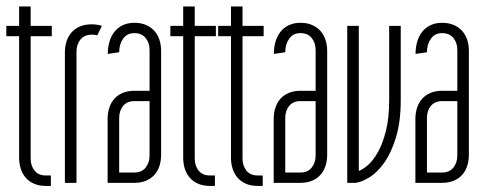

<svg xmlns="http://www.w3.org/2000/svg" viewBox="-20 -579 1534 608"><path d="M40.5 -464.4H0V-497.1H40.5V-558.6H77.1V-497.1H144V-464.4H77.1V-76.7Q77.1 -54.2 89.4 -38.8Q101.6 -23.4 125 -23.4H141.1V9.8H125Q104 9.8 88.1 2.9Q72.3 -3.9 61.8 -15.9Q51.3 -27.8 45.9 -44.2Q40.5 -60.5 40.5 -79.6Z M288.1 -467.3Q280.8 -469.2 270.5 -469.2Q247.1 -469.2 234.6 -453.6Q222.2 -438 222.2 -415.5V0H185.5V-412.6Q185.5 -432.1 190.9 -448.5Q196.3 -464.8 207 -476.8Q217.8 -488.8 233.6 -495.4Q249.5 -502 270.5 -502Q279.3 -502 287.6 -500.7Q295.9 -499.5 302.7 -497.1Z M405.3 -32.7Q428.7 -32.7 441.2 -48.3Q453.6 -64 453.6 -86.4V-258.8H405.3Q382.3 -258.8 369.9 -243.7Q357.4 -228.5 357.4 -205.6V-32.7ZM320.8 0V-202.1Q320.8 -221.7 326.2 -238Q331.5 -254.4 342.3 -266.4Q353 -278.3 368.9 -284.9Q384.8 -291.5 405.3 -291.5H453.6V-420.9Q453.6 -443.4 441.2 -458.7Q428.7 -474.1 405.3 -474.1Q382.3 -474.1 369.9 -456.5Q357.4 -439 357.4 -413.6L321.3 -408.2Q321.3 -429.2 326.7 -447.3Q332 -465.3 342.5 -478.5Q353 -491.7 368.9 -499.3Q384.8 -506.8 405.3 -506.8Q426.3 -506.8 442.1 -500Q458 -493.2 468.8 -481.2Q479.5 -469.2 484.9 -452.9Q490.2 -436.5 490.2 -417.5V-89.4Q490.2 -69.8 484.9 -53.5Q479.5 -37.1 468.8 -25.1Q458 -13.2 442.1 -6.6Q426.3 0 405.3 0Z M560.1 -464.4H519.5V-497.1H560.1V-558.6H596.7V-497.1H663.6V-464.4H596.7V-76.7Q596.7 -54.2 608.9 -38.8Q621.1 -23.4 644.5 -23.4H660.6V9.8H644.5Q623.5 9.8 607.7 2.9Q591.8 -3.9 581.3 -15.9Q570.8 -27.8 565.4 -44.2Q560.1 -60.5 560.1 -79.6Z M711.4 -464.4H670.9V-497.1H711.4V-558.6H748V-497.1H814.9V-464.4H748V-76.7Q748 -54.2 760.3 -38.8Q772.5 -23.4 795.9 -23.4H812V9.8H795.9Q774.9 9.8 759 2.9Q743.2 -3.9 732.7 -15.9Q722.2 -27.8 716.8 -44.2Q711.4 -60.5 711.4 -79.6Z M931.2 -32.7Q954.6 -32.7 967 -48.3Q979.5 -64 979.5 -86.4V-258.8H931.2Q908.2 -258.8 895.8 -243.7Q883.3 -228.5 883.3 -205.6V-32.7ZM846.7 0V-202.1Q846.7 -221.7 852.1 -238Q857.4 -254.4 868.2 -266.4Q878.9 -278.3 894.8 -284.9Q910.6 -291.5 931.2 -291.5H979.5V-420.9Q979.5 -443.4 967 -458.7Q954.6 -474.1 931.2 -474.1Q908.2 -474.1 895.8 -456.5Q883.3 -439 883.3 -413.6L847.2 -408.2Q847.2 -429.2 852.5 -447.3Q857.9 -465.3 868.4 -478.5Q878.9 -491.7 894.8 -499.3Q910.6 -506.8 931.2 -506.8Q952.1 -506.8 968 -500Q983.9 -493.2 994.6 -481.2Q1005.4 -469.2 1010.7 -452.9Q1016.1 -436.5 1016.1 -417.5V-89.4Q1016.1 -69.8 1010.7 -53.5Q1005.4 -37.1 994.6 -25.1Q983.9 -13.2 968 -6.6Q952.1 0 931.2 0Z M1249 -497.1V-262.7Q1249 -193.4 1234.1 -144.5Q1219.2 -95.7 1197.3 -64.5Q1175.3 -33.2 1150.4 -17.8Q1125.5 -2.4 1106 0H1079.6V-497.1H1116.2V-37.6Q1128.4 -42 1144.8 -55.9Q1161.1 -69.8 1176.3 -96.4Q1191.4 -123 1201.9 -163.8Q1212.4 -204.6 1212.4 -262.7V-497.1Z M1379.9 -32.7Q1403.3 -32.7 1415.8 -48.3Q1428.2 -64 1428.2 -86.4V-258.8H1379.9Q1356.9 -258.8 1344.5 -243.7Q1332 -228.5 1332 -205.6V-32.7ZM1295.4 0V-202.1Q1295.4 -221.7 1300.8 -238Q1306.2 -254.4 1316.9 -266.4Q1327.6 -278.3 1343.5 -284.9Q1359.4 -291.5 1379.9 -291.5H1428.2V-420.9Q1428.2 -443.4 1415.8 -458.7Q1403.3 -474.1 1379.9 -474.1Q1356.9 -474.1 1344.5 -456.5Q1332 -439 1332 -413.6L1295.9 -408.2Q1295.9 -429.2 1301.3 -447.3Q1306.6 -465.3 1317.1 -478.5Q1327.6 -491.7 1343.5 -499.3Q1359.4 -506.8 1379.9 -506.8Q1400.9 -506.8 1416.7 -500Q1432.6 -493.2 1443.4 -481.2Q1454.1 -469.2 1459.5 -452.9Q1464.8 -436.5 1464.8 -417.5V-89.4Q1464.8 -69.8 1459.5 -53.5Q1454.1 -37.1 1443.4 -25.1Q1432.6 -13.2 1416.7 -6.6Q1400.9 0 1379.9 0Z"/></svg>

Font: Tulpen One
Style: Regular
Weight: 400
Designer: Naima Ben Ayed
Foundry: Naima Ben Ayed, Anton Koovit
Version: Version 1.002